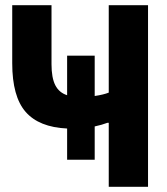

<svg xmlns="http://www.w3.org/2000/svg" viewBox="-20 -718 640 738"><path d="M238 -224Q130 -229 78.5 -288Q27 -347 27 -475V-698H178V-471Q178 -419 192.5 -390.5Q207 -362 238 -352V-504H344V-349Q378 -354 398 -362V-698H549V0H398V-246H393Q372 -238 344 -232V-104H238Z"/></svg>

Font: iA Writer Quattro V
Style: Regular
Weight: 400
Designer: Mike Abbink, Paul van der Laan, Pieter van Rosmalen, Oliver Reichenstein
Foundry: Information Architects Inc.
Version: Version 2.000